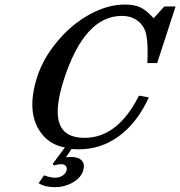

<svg xmlns="http://www.w3.org/2000/svg" viewBox="-20 -624 774 825"><path d="M211.9 86.9 206.1 80.6 258.8 9.8Q198.7 -1.5 162.6 -44.9Q88.4 -134.8 140.1 -294.4Q165.5 -373 226.3 -446Q287.1 -519 364.7 -561.8Q442.4 -604.5 516.6 -604.5Q558.1 -604.5 584 -592Q609.9 -579.6 640.1 -545.4L686 -596.2H734.4L655.3 -353H613.3Q616.7 -439.9 608.2 -476.6Q599.6 -513.2 571.8 -534.4Q543.9 -555.7 503.4 -555.7Q343.8 -555.7 255.4 -284.7Q192.9 -92.8 272.9 -47.4Q299.8 -31.7 343.3 -31.7Q485.8 -31.7 577.1 -212.9L619.6 -205.6Q570.3 -97.7 492.4 -40Q414.6 17.6 318.8 17.6Q302.2 17.6 287.6 16.1L263.2 51.8Q282.2 50.3 285.6 50.3Q316.9 50.3 331.5 66.2Q346.2 82 336.7 111.1Q327.1 140.1 292.5 160.2Q257.8 180.2 215.3 180.2Q172.9 180.2 146 163.1L169.4 129.4Q196.8 139.6 215.6 139.6Q234.4 139.6 247.8 131.3Q261.2 123 265.4 110.1Q269.5 97.2 262.9 89.4Q256.3 81.5 242.9 81.5Q229.5 81.5 211.9 86.9Z"/></svg>

Font: RIT Rachana
Style: Bold Italic
Weight: 700
Designer: Hussain KH
Version: 1.4.7